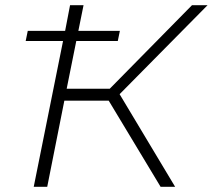

<svg xmlns="http://www.w3.org/2000/svg" viewBox="-20 -720 820 740"><path d="M79 -562 87 -601H231L250 -700H302L282 -601H442L434 -562H274L237 -378H403L720 -700H780L441 -357L655 0H599L399 -332H228L162 0H110L223 -562Z"/></svg>

Font: Montserrat Light
Style: Italic
Weight: 300
Italic angle: -11.3°
Designer: Julieta Ulanovsky
Foundry: Julieta Ulanovsky
Version: Version 9.000; ttfautohint (v1.8.4.7-5d5b)